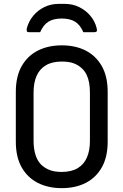

<svg xmlns="http://www.w3.org/2000/svg" viewBox="-20 -955 640 995"><path d="M300 -720Q371 -720 424 -693Q477 -666 507.5 -612.5Q538 -559 538 -479V-221Q538 -141 507.5 -87.5Q477 -34 424 -7Q371 20 300 20Q230 20 176.5 -7Q123 -34 92.5 -87.5Q62 -141 62 -221V-479Q62 -559 92.5 -612.5Q123 -666 176.5 -693Q230 -720 300 -720ZM154 -224Q154 -186 163.5 -154Q173 -122 194 -101Q212 -84 237 -74Q262 -64 300 -64Q350 -64 382.5 -83.5Q415 -103 430.5 -139Q446 -175 446 -224V-476Q446 -502 442 -525Q438 -548 429 -567Q420 -586 406 -599Q388 -617 363 -626.5Q338 -636 300 -636Q250 -636 217.5 -616.5Q185 -597 169.5 -561.5Q154 -526 154 -476ZM188 -788Q174 -788 160 -788Q146 -788 132 -788Q122 -788 119.5 -792.5Q117 -797 119 -809Q129 -845 152 -873Q175 -901 209 -918Q243 -935 285 -935H315Q357 -935 391 -918Q425 -901 448.5 -873Q472 -845 481 -809Q484 -797 481 -792.5Q478 -788 468 -788Q454 -788 440 -788Q426 -788 412 -788Q395 -827 368.5 -843Q342 -859 300 -859Q258 -859 231.5 -843Q205 -827 188 -788Z"/></svg>

Font: Rec Mono Linear
Style: Regular
Weight: 400
Monospace: yes
Version: Version 1.085; ttfautohint (v1.8.4.7-5d5b)